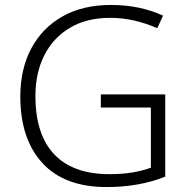

<svg xmlns="http://www.w3.org/2000/svg" viewBox="-20 -745 764 775"><path d="M387 -364H647V-32Q542 10 410 10Q240 10 151 -87Q62 -184 62 -356Q62 -465 105.5 -548Q149 -631 231 -678Q313 -725 428 -725Q544 -725 638 -682L615 -631Q570 -651 522 -662Q474 -673 425 -673Q330 -673 262.5 -633Q195 -593 159 -522Q123 -451 123 -357Q123 -202 199 -122Q275 -42 422 -42Q474 -42 515 -49Q556 -56 589 -68V-311H387Z"/></svg>

Font: Noto Sans Sinhala Light
Style: Regular
Weight: 300
Designer: Jelle Bosma - Monotype Design Team
Foundry: Monotype Imaging Inc.
Version: Version 2.006; ttfautohint (v1.8.4.7-5d5b)